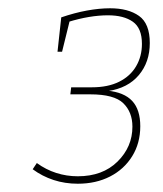

<svg xmlns="http://www.w3.org/2000/svg" viewBox="-20 -786 395 464"><path d="M168 -342Q137 -342 109.5 -351Q82 -360 59 -377L69 -392Q91 -376 116 -368Q141 -360 168 -360Q228 -360 264 -395.5Q300 -431 300 -480Q300 -515 278 -536.5Q256 -558 198 -558H150L152 -575H202Q241 -575 268 -588.5Q295 -602 309 -626Q323 -650 323 -680Q323 -718 301 -733.5Q279 -749 241 -749Q219 -749 195 -745Q171 -741 145 -733L149 -738L130 -661H119L128 -744Q160 -755 190 -760.5Q220 -766 246 -766Q290 -766 316 -747.5Q342 -729 342 -682Q342 -636 315.5 -604.5Q289 -573 241 -566L239 -567Q280 -563 299.5 -542Q319 -521 319 -481Q319 -440 299.5 -408.5Q280 -377 246 -359.5Q212 -342 168 -342Z"/></svg>

Font: Bitter Thin Thin
Style: Italic
Weight: 250
Italic angle: -9°
Version: Version 2.002